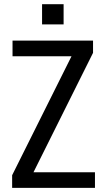

<svg xmlns="http://www.w3.org/2000/svg" viewBox="-20 -907 514 927"><path d="M141.6 -75.2H438.5V0H38.6V-61L325.2 -635.3H40.5V-710.9H429.2V-651.9ZM287.1 -789.1H183.1V-886.7H287.1Z"/></svg>

Font: Franco
Style: Regular
Weight: 400
Designer: Google
Version: Version 1.200311; 2013